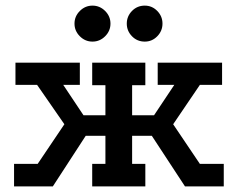

<svg xmlns="http://www.w3.org/2000/svg" viewBox="-20 -663 851 683"><path d="M30 0V-80H114L209 -221L112 -361H35V-440H264V-361H205L277 -253H355V-360H308V-440H497V-360H450V-253H528L600 -361H541V-440H770V-361H691L596 -221L691 -80H776V0H638L520 -180H450V-80H497V0H308V-80H355V-180H285L168 0ZM495 -643Q521 -643 539.5 -624Q558 -605 558 -579Q558 -553 539.5 -534Q521 -515 495 -515Q468 -515 449.5 -534Q431 -553 431 -579Q431 -605 449.5 -624Q468 -643 495 -643ZM309 -643Q335 -643 354 -624Q373 -605 373 -579Q373 -553 354 -534Q335 -515 309 -515Q283 -515 264 -534Q245 -553 245 -579Q245 -605 264 -624Q283 -643 309 -643Z"/></svg>

Font: Podkova SemiBold
Style: Regular
Weight: 600
Designer: Ilya Yudin
Foundry: Cyreal (www.cyreal.org)
Version: Version 2.103